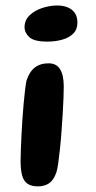

<svg xmlns="http://www.w3.org/2000/svg" viewBox="-20 -655 346 689"><path d="M115.9 13.8Q92.4 13.8 78.7 4.3Q65 -5.2 59.4 -25.2Q53.9 -45.3 53.9 -76.4Q53.9 -93.3 54.8 -117.5Q55.7 -141.7 57.1 -169.7Q58.5 -197.8 60.4 -226.8Q62.4 -255.8 64.8 -282.6Q67.2 -309.4 69.8 -331Q72.4 -352.6 75 -365.4Q85 -397.1 104.6 -412.4Q124.2 -427.8 154.4 -427.8Q182.9 -427.8 195.9 -406.2Q208.8 -384.8 208.8 -344.7Q208.8 -329.7 207.9 -304.1Q206.9 -278.6 205.1 -247.6Q203.2 -216.6 200.8 -184.1Q198.5 -151.6 195.3 -121.8Q192.2 -92.1 189 -69.3Q185.8 -46.4 181.9 -35.1Q172.1 -7.9 155.8 2.9Q139.6 13.8 115.9 13.8ZM150 -505.7Q102.8 -505.7 85.4 -521.5Q68.1 -537.4 68.1 -557.4Q68.1 -582.9 86.4 -600.3Q104.8 -617.6 132 -626.5Q159.2 -635.3 185.8 -635.3Q205.6 -635.3 222 -629Q238.4 -622.6 248.1 -609Q257.8 -595.4 257.8 -573.5Q257.8 -549.4 242.9 -534.5Q228.1 -519.6 203.5 -512.7Q178.9 -505.7 150 -505.7Z"/></svg>

Font: Gluten Thin
Style: Regular
Weight: 100
Designer: Tyler Finck
Foundry: Etcetera Type Company
Version: Version 1.300